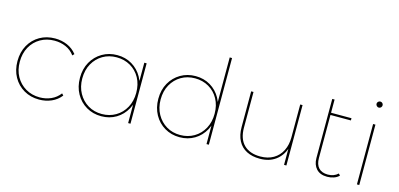

<svg xmlns="http://www.w3.org/2000/svg" viewBox="-67 -1163 3299 1588"><g transform="rotate(15 1582.5 -369.5)"><path d="M308 3Q235 3 177.5 -30.5Q120 -64 87 -123Q54 -182 54 -259Q54 -336 87 -395Q120 -454 177.5 -487Q235 -520 308 -520Q364 -520 412.5 -499Q461 -478 494 -436L480 -421Q450 -462 405 -481.5Q360 -501 308 -501Q241 -501 188 -470.5Q135 -440 104.5 -385.5Q74 -331 74 -259Q74 -187 104.5 -132.5Q135 -78 188 -47Q241 -16 308 -16Q360 -16 405 -36Q450 -56 480 -96L494 -81Q461 -39 412.5 -18Q364 3 308 3Z M840 3Q769 3 712 -30.5Q655 -64 622 -123.5Q589 -183 589 -259Q589 -336 622 -394.5Q655 -453 712 -486.5Q769 -520 840 -520Q911 -520 967 -486.5Q1023 -453 1055.5 -394.5Q1088 -336 1088 -259Q1088 -183 1055.5 -123.5Q1023 -64 967 -30.5Q911 3 840 3ZM840 -16Q906 -16 958.5 -47Q1011 -78 1041 -133Q1071 -188 1071 -259Q1071 -331 1041 -385.5Q1011 -440 958.5 -470.5Q906 -501 840 -501Q774 -501 722 -470.5Q670 -440 639.5 -385.5Q609 -331 609 -259Q609 -188 639.5 -133Q670 -78 722 -47Q774 -16 840 -16ZM1071 0V-190L1081 -260L1071 -330V-517H1091V0Z M1511 3Q1440 3 1383 -30.5Q1326 -64 1293 -123.5Q1260 -183 1260 -259Q1260 -336 1293 -394.5Q1326 -453 1383 -486.5Q1440 -520 1511 -520Q1582 -520 1638 -486.5Q1694 -453 1726.5 -394.5Q1759 -336 1759 -259Q1759 -183 1726.5 -123.5Q1694 -64 1638 -30.5Q1582 3 1511 3ZM1511 -16Q1577 -16 1629.5 -47Q1682 -78 1712 -133Q1742 -188 1742 -259Q1742 -331 1712 -385.5Q1682 -440 1629.5 -470.5Q1577 -501 1511 -501Q1445 -501 1393 -470.5Q1341 -440 1310.5 -385.5Q1280 -331 1280 -259Q1280 -188 1310.5 -133Q1341 -78 1393 -47Q1445 -16 1511 -16ZM1742 0V-190L1752 -260L1742 -330V-742H1762V0Z M2198 3Q2132 3 2084.5 -21.5Q2037 -46 2011.5 -94Q1986 -142 1986 -212V-517H2006V-212Q2006 -116 2056 -66Q2106 -16 2197 -16Q2262 -16 2309 -43.5Q2356 -71 2381 -121Q2406 -171 2406 -236V-517H2426V0H2406V-146L2408 -143Q2386 -76 2332 -36.5Q2278 3 2198 3Z M2775 3Q2714 3 2682 -32Q2650 -67 2650 -124V-630H2670V-129Q2670 -74 2697 -45Q2724 -16 2776 -16Q2828 -16 2862 -48L2876 -34Q2858 -15 2830.5 -6Q2803 3 2775 3ZM2660 -498V-517H2845V-498Z M3030 0V-517H3050V0ZM3040 -660Q3030 -660 3022 -668Q3014 -676 3014 -686Q3014 -697 3022 -704.5Q3030 -712 3040 -712Q3051 -712 3058.5 -704.5Q3066 -697 3066 -686Q3066 -676 3058.5 -668Q3051 -660 3040 -660Z"/></g></svg>

Font: Montserrat Alternates Thin
Style: Regular
Weight: 100
Designer: Julieta Ulanovsky
Foundry: Julieta Ulanovsky
Version: Version 9.000